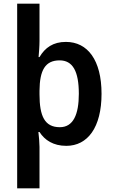

<svg xmlns="http://www.w3.org/2000/svg" viewBox="-20 -780 615 1040"><path d="M530 -272C530 -454 455 -553 337 -553C268 -553 224 -522 194 -471H189C191 -494 194 -530 194 -559V-760H73V240H194V16C194 -5 191 -40 188 -65H194C222 -21 269 10 339 10C455 10 530 -90 530 -272ZM407 -272C407 -160 377 -91 304 -91C222 -91 194 -151 194 -269V-289C195 -400 225 -453 303 -453C374 -453 407 -394 407 -272Z"/></svg>

Font: Noto Sans Myanmar SemiCondensed SemiBold
Style: Regular
Weight: 600
Width: 4
Designer: Monotype Design Team
Foundry: Monotype Imaging Inc.
Version: Version 2.107